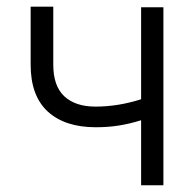

<svg xmlns="http://www.w3.org/2000/svg" viewBox="-20 -552 579 572"><path d="M466.8 0H400.4V-193.8Q366.2 -183.1 334 -178Q301.8 -172.9 265.6 -172.9Q173.3 -172.9 122.3 -219.7Q71.3 -266.6 71.3 -359.4V-532.2H138.7V-359.4Q138.7 -295.9 171.6 -265.1Q204.6 -234.4 264.6 -234.4Q331.5 -234.4 400.4 -256.3V-530.3H466.8Z"/></svg>

Font: Pretendard GOV Light
Style: Regular
Weight: 300
Designer: Base glyphs from Inter by Rasmus Andersson; Hangeul glyphs from Noto Sans CJK(Source Han Sans) by Jang Soo-young and Kan
Foundry: Kil Hyung-jin
Version: Version 1.309